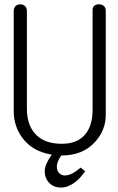

<svg xmlns="http://www.w3.org/2000/svg" viewBox="-20 -722 540 882"><path d="M217.8 -11.7Q202.1 10.7 195.3 26.4Q185.5 46.9 185.5 63.5Q185.5 97.7 207 119.1Q227.5 139.6 260.7 139.6Q292 139.6 323.2 116.2Q349.6 96.7 371.1 64.5L350.6 47.9Q329.1 65.4 316.4 72.3Q296.9 84 277.3 84Q262.7 84 252 73.2Q241.2 61.5 241.2 43.9Q241.2 31.2 247.1 17.6Q252 4.9 261.7 -7.8H263.7Q360.4 -7.8 417 -70.3Q465.8 -124 465.8 -194.3V-673.8Q465.8 -687.5 456.1 -695.3Q447.3 -702.1 435.5 -702.1Q422.9 -703.1 414.1 -696.3Q405.3 -689.5 405.3 -675.8V-218.8Q405.3 -144.5 371.1 -104.5Q335.9 -61.5 263.7 -61.5Q181.6 -61.5 140.6 -108.4Q103.5 -150.4 103.5 -223.6V-670.9Q103.5 -686.5 93.8 -695.3Q85 -702.1 73.2 -702.1Q60.5 -702.1 51.8 -694.3Q43 -685.5 43 -670.9V-211.9Q43 -141.6 84 -86.9Q130.9 -25.4 217.8 -11.7Z"/></svg>

Font: GulimChe
Style: Regular
Weight: 400
Monospace: yes
Version: Version 2.21